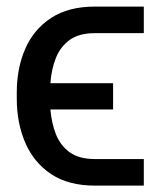

<svg xmlns="http://www.w3.org/2000/svg" viewBox="-20 -566 490 586"><path d="M269.5 -80.6H418.9V0.5H269.5Q188.5 0.5 135.7 -34.9Q83 -70.3 57.1 -130.4Q31.2 -190.4 31.2 -264.6V-283.7Q31.2 -357.9 57.1 -417.2Q83 -476.6 136 -511.2Q189 -545.9 269.5 -545.9H418.9V-464.8H269.5Q221.2 -464.8 192.6 -444.1Q164.1 -423.3 150.4 -388.7Q136.7 -354 133.8 -312H325.2V-231.9H133.8Q137.2 -190.9 150.6 -156.5Q164.1 -122.1 192.6 -101.3Q221.2 -80.6 269.5 -80.6Z"/></svg>

Font: Inter-Regular
Style: Regular
Weight: 400
Designer: Rasmus Andersson
Foundry: rsms
Version: Version 4.000;git-a52131595